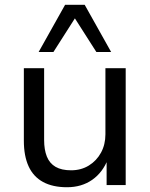

<svg xmlns="http://www.w3.org/2000/svg" viewBox="-20 -776 630 805"><path d="M261 9Q201 9 160.5 -13Q120 -35 100 -78.5Q80 -122 80 -186V-490H165V-189Q165 -148 176.5 -119.5Q188 -91 213 -76.5Q238 -62 278 -62Q320 -62 352.5 -82Q385 -102 403.5 -136Q422 -170 422 -213V-490H507V0H427V-110H433Q411 -53 366.5 -22Q322 9 261 9ZM142 -558 253 -756H335L446 -558H384L294 -699L204 -558Z"/></svg>

Font: Nunito Sans 10pt
Style: Regular
Weight: 400
Designer: Vernon Adams
Foundry: Vernon Adams
Version: Version 3.101;gftools[0.9.27]